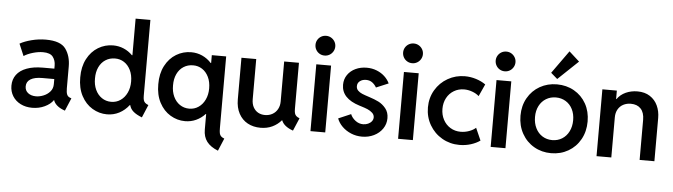

<svg xmlns="http://www.w3.org/2000/svg" viewBox="-56 -1035 5228 1491"><g transform="rotate(5 2558.0 -289.0)"><path d="M35.2 -149.9Q35.2 -198.7 61.8 -234.9Q88.4 -271 140.4 -290.5Q192.4 -310.1 266.1 -310.1H356V-334.5Q356 -374 334.7 -401.9Q313.5 -429.7 257.3 -429.7Q220.7 -429.7 178.7 -417.5Q136.7 -405.3 108.9 -386.7L69.3 -480Q105 -500.5 159.9 -514.6Q214.8 -528.8 271.5 -528.8Q386.2 -528.8 426 -473.4Q465.8 -418 465.8 -336.4V-166Q465.8 -134.3 472.7 -118.2Q479.5 -102.1 497.1 -95.7L507.8 -91.8L465.8 7.8L450.7 2Q419.9 -10.3 400.6 -28.3Q381.3 -46.4 375.5 -66.4H374Q352.1 -34.2 307.6 -13.2Q263.2 7.8 210 7.8Q159.7 7.8 119.9 -12.2Q80.1 -32.2 57.6 -68.1Q35.2 -104 35.2 -149.9ZM232.4 -83.5Q259.8 -83.5 290 -95.5Q320.3 -107.4 341.3 -131.3Q362.3 -155.3 362.3 -189V-229.5H269Q210 -229.5 178 -210.2Q146 -190.9 146 -153.8Q146 -121.1 170.2 -102.3Q194.3 -83.5 232.4 -83.5Z M967.8 -79.1H963.9Q932.6 -38.1 888.7 -15.1Q844.7 7.8 793.5 7.8Q732.4 7.8 679 -24.2Q625.5 -56.2 593.5 -116.9Q561.5 -177.7 562 -260.3Q561.5 -342.8 593.5 -404.1Q625.5 -465.3 679.2 -497.6Q732.9 -529.8 795.4 -529.8Q839.4 -529.8 877.9 -513.4Q916.5 -497.1 946.3 -466.8H950.7V-752H1065.9V-160.6Q1065.9 -139.6 1069.6 -127.2Q1073.2 -114.7 1082 -106.7Q1090.8 -98.6 1107.9 -91.8L1065.9 7.8Q1021 -9.8 997.6 -30.5Q974.1 -51.3 967.8 -79.1ZM958.5 -261.7Q958.5 -313 939.9 -351.1Q921.4 -389.2 889.6 -409.7Q857.9 -430.2 818.8 -429.7Q777.3 -429.7 744.9 -408.9Q712.4 -388.2 694.3 -349.9Q676.3 -311.5 676.8 -261.7Q676.3 -212.9 694.1 -174.3Q711.9 -135.7 744.1 -113.8Q776.4 -91.8 817.4 -91.8Q857.9 -91.8 889.9 -113.8Q921.9 -135.7 940.2 -174.3Q958.5 -212.9 958.5 -261.7Z M1561 59.1V-61.5H1557.6Q1526.9 -28.3 1487.1 -10.3Q1447.3 7.8 1401.9 7.8Q1340.8 7.8 1287.4 -24.2Q1233.9 -56.2 1201.9 -116.9Q1169.9 -177.7 1170.4 -260.3Q1169.9 -342.8 1201.9 -404.1Q1233.9 -465.3 1287.6 -497.6Q1341.3 -529.8 1403.8 -529.8Q1450.7 -529.8 1490.7 -511.5Q1530.8 -493.2 1561.5 -459.5H1564.9V-521H1676.8V36.1Q1676.8 63.5 1679.9 77.9Q1683.1 92.3 1691.7 100.8Q1700.2 109.4 1717.8 116.2L1676.8 213.9Q1617.7 190.4 1589.4 153.1Q1561 115.7 1561 59.1ZM1566.9 -261.7Q1566.9 -313 1548.3 -351.1Q1529.8 -389.2 1498 -409.7Q1466.3 -430.2 1427.2 -429.7Q1385.7 -429.7 1353.3 -408.9Q1320.8 -388.2 1302.7 -349.9Q1284.7 -311.5 1285.2 -261.7Q1284.7 -212.9 1302.5 -174.3Q1320.3 -135.7 1352.5 -113.8Q1384.8 -91.8 1425.8 -91.8Q1466.3 -91.8 1498.3 -113.8Q1530.3 -135.7 1548.6 -174.3Q1566.9 -212.9 1566.9 -261.7Z M1795.9 -196.8V-521H1911.1V-208.5Q1911.1 -171.4 1925 -145.8Q1939 -120.1 1962.6 -106.9Q1986.3 -93.8 2016.1 -93.8Q2048.8 -93.8 2074.7 -108.6Q2100.6 -123.5 2114.7 -149.7Q2128.9 -175.8 2128.9 -208.5V-521H2244.1V-163.1Q2244.1 -141.1 2247.6 -128.2Q2251 -115.2 2260 -106.9Q2269 -98.6 2286.1 -91.8L2243.7 7.8Q2207.5 -4.9 2184.8 -23.2Q2162.1 -41.5 2153.8 -64.5H2151.4Q2122.6 -30.8 2082 -11.5Q2041.5 7.8 1990.2 7.8Q1933.6 7.8 1889.6 -16.1Q1845.7 -40 1820.8 -86.4Q1795.9 -132.8 1795.9 -196.8Z M2379.4 -521H2494.6V0H2379.4ZM2359.9 -671.4Q2359.9 -692.4 2370.1 -710Q2380.4 -727.5 2397.9 -737.8Q2415.5 -748 2437 -748Q2458 -748 2475.6 -737.8Q2493.2 -727.5 2503.7 -710Q2514.2 -692.4 2514.2 -671.4Q2514.2 -650.4 2503.7 -632.6Q2493.2 -614.7 2475.6 -604.5Q2458 -594.2 2437 -594.2Q2415.5 -594.2 2397.9 -604.5Q2380.4 -614.7 2370.1 -632.6Q2359.9 -650.4 2359.9 -671.4Z M2585 -117.2 2682.6 -159.2Q2694.3 -130.4 2721.7 -109.6Q2749 -88.9 2781.7 -88.9Q2802.2 -88.9 2820.3 -96.9Q2838.4 -105 2848.9 -118.7Q2859.4 -132.3 2859.4 -148.9Q2859.4 -169.4 2843.3 -184.3Q2827.1 -199.2 2805.9 -208.3Q2784.7 -217.3 2753.9 -226.6L2741.2 -230.5Q2600.1 -274.4 2600.1 -380.9Q2600.1 -424.8 2623.3 -458.5Q2646.5 -492.2 2685.8 -510.5Q2725.1 -528.8 2772.5 -528.8Q2814.5 -528.8 2850.6 -514.4Q2886.7 -500 2912.6 -475.8Q2938.5 -451.7 2952.1 -421.9L2856.4 -381.8Q2844.2 -403.8 2824.2 -418.9Q2804.2 -434.1 2775.4 -434.1Q2746.6 -434.1 2727.3 -419.2Q2708 -404.3 2708 -379.4Q2708 -358.9 2721.4 -345.5Q2734.9 -332 2754.6 -323.7Q2774.4 -315.4 2812.5 -303.2Q2852.5 -290.5 2884.5 -274.7Q2916.5 -258.8 2941.4 -228.3Q2966.3 -197.8 2966.3 -151.9Q2966.3 -106.4 2941.2 -69.8Q2916 -33.2 2873.8 -12.7Q2831.5 7.8 2781.7 7.8Q2735.8 7.8 2695.6 -9Q2655.3 -25.9 2626.5 -54.4Q2597.7 -83 2585 -117.2Z M3062.5 -521H3177.7V0H3062.5ZM3043 -671.4Q3043 -692.4 3053.2 -710Q3063.5 -727.5 3081.1 -737.8Q3098.6 -748 3120.1 -748Q3141.1 -748 3158.7 -737.8Q3176.3 -727.5 3186.8 -710Q3197.3 -692.4 3197.3 -671.4Q3197.3 -650.4 3186.8 -632.6Q3176.3 -614.7 3158.7 -604.5Q3141.1 -594.2 3120.1 -594.2Q3098.6 -594.2 3081.1 -604.5Q3063.5 -614.7 3053.2 -632.6Q3043 -650.4 3043 -671.4Z M3272 -263.2Q3272 -338.4 3307.9 -399.2Q3343.8 -460 3404.8 -494.6Q3465.8 -529.3 3537.6 -529.3Q3581.5 -529.3 3624 -516.1Q3666.5 -502.9 3699.7 -479.5L3656.7 -384.8Q3635.7 -403.8 3604 -415.3Q3572.3 -426.8 3540.5 -426.8Q3496.6 -426.8 3460.9 -405.5Q3425.3 -384.3 3405.3 -346.9Q3385.3 -309.6 3385.3 -262.2Q3385.3 -215.8 3405.3 -178Q3425.3 -140.1 3460.9 -118.4Q3496.6 -96.7 3541 -96.7Q3575.7 -96.7 3607.9 -108.6Q3640.1 -120.6 3658.7 -138.2L3701.2 -42Q3671.4 -20.5 3629.4 -7.3Q3587.4 5.9 3541 5.9Q3466.8 5.9 3405.3 -29.5Q3343.8 -64.9 3307.9 -126.7Q3272 -188.5 3272 -263.2Z M3784.2 -521H3899.4V0H3784.2ZM3764.6 -671.4Q3764.6 -692.4 3774.9 -710Q3785.2 -727.5 3802.7 -737.8Q3820.3 -748 3841.8 -748Q3862.8 -748 3880.4 -737.8Q3897.9 -727.5 3908.4 -710Q3918.9 -692.4 3918.9 -671.4Q3918.9 -650.4 3908.4 -632.6Q3897.9 -614.7 3880.4 -604.5Q3862.8 -594.2 3841.8 -594.2Q3820.3 -594.2 3802.7 -604.5Q3785.2 -614.7 3774.9 -632.6Q3764.6 -650.4 3764.6 -671.4Z M3993.7 -262.2Q3993.7 -339.4 4028.1 -400.1Q4062.5 -460.9 4122.3 -494.9Q4182.1 -528.8 4255.4 -528.8Q4329.6 -528.8 4389.4 -494.9Q4449.2 -460.9 4483.2 -400.4Q4517.1 -339.8 4517.1 -262.2Q4517.1 -184.1 4482.9 -122.6Q4448.7 -61 4388.9 -26.6Q4329.1 7.8 4255.4 7.8Q4182.1 7.8 4122.3 -26.6Q4062.5 -61 4028.1 -122.6Q3993.7 -184.1 3993.7 -262.2ZM4404.3 -262.2Q4404.3 -310.5 4385.5 -347.9Q4366.7 -385.3 4332.8 -406Q4298.8 -426.8 4255.9 -426.8Q4213.4 -426.8 4179.4 -406.2Q4145.5 -385.7 4126.2 -348.4Q4106.9 -311 4106.9 -262.2Q4106.9 -212.9 4126 -174.6Q4145 -136.2 4179 -115.2Q4212.9 -94.2 4255.4 -94.2Q4297.9 -94.2 4331.8 -115.2Q4365.7 -136.2 4385 -174.6Q4404.3 -212.9 4404.3 -262.2ZM4202.1 -614.3 4329.6 -792.5 4410.2 -719.7 4252.9 -570.3Z M4609.4 -521H4722.2V-455.1H4725.1Q4750 -490.7 4791.7 -509.8Q4833.5 -528.8 4883.3 -528.8Q4940.4 -528.8 4980.5 -502.7Q5020.5 -476.6 5040.5 -433.1Q5060.5 -389.6 5060.5 -337.4V0H4945.3V-312.5Q4945.3 -369.1 4917.5 -398.9Q4889.6 -428.7 4839.8 -428.7Q4807.1 -428.7 4781 -415Q4754.9 -401.4 4739.7 -375Q4724.6 -348.6 4724.6 -312V0H4609.4Z"/></g></svg>

Font: Reddit Sans SemiBold
Style: Regular
Weight: 600
Designer: Stephen Hutchings
Foundry: Reddit
Version: Version 1.013